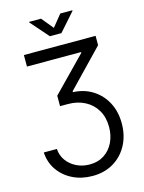

<svg xmlns="http://www.w3.org/2000/svg" viewBox="-163 -1035 1010 1344"><g transform="rotate(-15 342.5 -363.5)"><path d="M47.9 -32.7H142.6Q146 16.1 173.3 53.2Q200.7 90.3 243.9 111.1Q287.1 131.8 337.9 131.8Q398.9 131.8 443.1 102.8Q487.3 73.7 511.5 23.9Q535.6 -25.9 535.6 -87.9Q535.6 -157.7 505.4 -209Q475.1 -260.3 421.6 -288.3Q368.2 -316.4 298.3 -316.4H241.7V-392.1L481.9 -638.2V-644H89.8V-727.5H609.4V-659.7L354 -394.5V-387.7Q434.6 -384.3 496.3 -345.2Q558.1 -306.2 593 -240.2Q627.9 -174.3 627.9 -88.9Q627.9 -1 591.3 67.6Q554.7 136.2 489.3 175.5Q423.8 214.8 336.4 214.8Q257.8 214.8 193.8 183.3Q129.9 151.9 91.1 96.2Q52.2 40.5 47.9 -32.7ZM271.5 -942.4 341.8 -856.9 411.1 -942.4H498.5V-938L383.3 -807.6H299.8L185.1 -938V-942.4Z"/></g></svg>

Font: Inter
Style: Regular
Weight: 400
Designer: Rasmus Andersson
Foundry: rsms
Version: Version 4.001;git-9221beed3